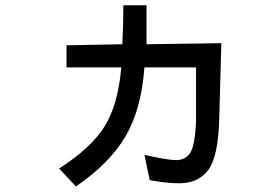

<svg xmlns="http://www.w3.org/2000/svg" viewBox="-20 -625 1040 712"><path d="M800.8 -464.8 793 -183.6Q789.1 -43 752 5.9Q714.8 54.7 644.5 54.7Q597.7 54.7 535.2 43L515.6 -50.8Q601.6 -31.2 632.8 -31.2Q668 -31.2 685.5 -58.6Q703.1 -85.9 707 -175.8V-375H515.6Q503.9 -218.8 445.3 -119.1Q386.7 -19.5 261.7 66.4L199.2 0Q320.3 -78.1 369.1 -158.2Q418 -238.3 429.7 -375H226.6V-457L433.6 -460.9Q437.5 -539.1 437.5 -605.5H523.4V-460.9Z"/></svg>

Font: WenQuanYi Micro Hei
Style: Regular
Weight: 400
Foundry: Ascender Corporation
Version: Version 0.2.0-beta